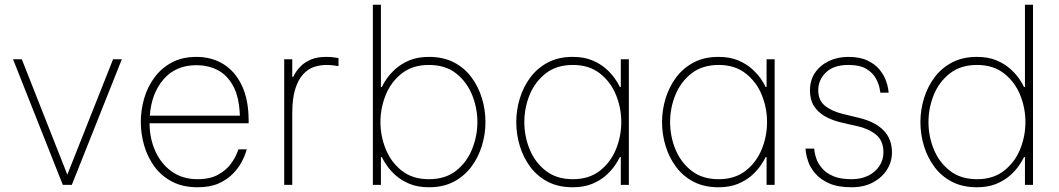

<svg xmlns="http://www.w3.org/2000/svg" viewBox="-20 -780 4468 810"><path d="M283 0H245L35 -530H72L270 -28H258L457 -530H494Z M813 10Q751 10 705.5 -14Q660 -38 631 -78Q602 -118 588 -167Q574 -216 574 -265Q574 -315 588 -364Q602 -413 631.5 -453Q661 -493 705 -516.5Q749 -540 809 -540Q873 -540 922.5 -509.5Q972 -479 1000.5 -419Q1029 -359 1029 -270V-260H611Q611 -197 635 -143Q659 -89 704.5 -56.5Q750 -24 813 -24Q866 -24 900 -43Q934 -62 952.5 -87Q971 -112 978.5 -131Q986 -150 986 -150H1021Q1021 -150 1016 -134Q1011 -118 998 -94Q985 -70 961.5 -46Q938 -22 902 -6Q866 10 813 10ZM612 -292H992Q989 -373 962.5 -419.5Q936 -466 896 -485.5Q856 -505 809 -505Q722 -505 670.5 -446Q619 -387 612 -292Z M1213 0H1179V-530H1213V-456H1217Q1228 -479 1246 -498Q1264 -517 1291 -528.5Q1318 -540 1355 -540Q1376 -540 1392 -537.5Q1408 -535 1408 -535V-501Q1408 -501 1391.5 -503.5Q1375 -506 1356 -506Q1331 -506 1306 -498Q1281 -490 1260 -468Q1239 -446 1226 -406Q1213 -366 1213 -302Z M1790 10Q1742 10 1707.5 -4.5Q1673 -19 1649.5 -40Q1626 -61 1611.5 -82.5Q1597 -104 1591 -117H1587V0H1553V-760H1587V-413H1591Q1597 -427 1611.5 -448Q1626 -469 1649.5 -490Q1673 -511 1707.5 -525.5Q1742 -540 1790 -540Q1850 -540 1894.5 -517Q1939 -494 1968.5 -454.5Q1998 -415 2013 -366Q2028 -317 2028 -265Q2028 -214 2013 -165Q1998 -116 1968.5 -76.5Q1939 -37 1894.5 -13.5Q1850 10 1790 10ZM1789 -24Q1859 -24 1904 -59.5Q1949 -95 1971.5 -150.5Q1994 -206 1994 -265Q1994 -325 1971.5 -380Q1949 -435 1904 -470.5Q1859 -506 1789 -506Q1721 -506 1675.5 -470.5Q1630 -435 1607.5 -380Q1585 -325 1585 -265Q1585 -206 1607.5 -150.5Q1630 -95 1675.5 -59.5Q1721 -24 1789 -24Z M2396 -540Q2444 -540 2478.5 -525.5Q2513 -511 2536.5 -490Q2560 -469 2574.5 -448Q2589 -427 2595 -413H2599V-530H2633V0H2599V-117H2595Q2589 -104 2574.5 -82.5Q2560 -61 2536.5 -40Q2513 -19 2478.5 -4.5Q2444 10 2396 10Q2336 10 2291.5 -13Q2247 -36 2217.5 -75.5Q2188 -115 2173 -164Q2158 -213 2158 -265Q2158 -316 2173 -365Q2188 -414 2217.5 -453.5Q2247 -493 2291.5 -516.5Q2336 -540 2396 -540ZM2397 -506Q2328 -506 2282.5 -470.5Q2237 -435 2214.5 -380Q2192 -325 2192 -265Q2192 -205 2214.5 -150Q2237 -95 2282.5 -59.5Q2328 -24 2397 -24Q2465 -24 2510.5 -59.5Q2556 -95 2578.5 -150Q2601 -205 2601 -265Q2601 -325 2578.5 -380Q2556 -435 2510.5 -470.5Q2465 -506 2397 -506Z M3011 -540Q3059 -540 3093.5 -525.5Q3128 -511 3151.5 -490Q3175 -469 3189.5 -448Q3204 -427 3210 -413H3214V-530H3248V0H3214V-117H3210Q3204 -104 3189.5 -82.5Q3175 -61 3151.5 -40Q3128 -19 3093.5 -4.5Q3059 10 3011 10Q2951 10 2906.5 -13Q2862 -36 2832.5 -75.5Q2803 -115 2788 -164Q2773 -213 2773 -265Q2773 -316 2788 -365Q2803 -414 2832.5 -453.5Q2862 -493 2906.5 -516.5Q2951 -540 3011 -540ZM3012 -506Q2943 -506 2897.5 -470.5Q2852 -435 2829.5 -380Q2807 -325 2807 -265Q2807 -205 2829.5 -150Q2852 -95 2897.5 -59.5Q2943 -24 3012 -24Q3080 -24 3125.5 -59.5Q3171 -95 3193.5 -150Q3216 -205 3216 -265Q3216 -325 3193.5 -380Q3171 -435 3125.5 -470.5Q3080 -506 3012 -506Z M3573 10Q3515 10 3478 -6.5Q3441 -23 3420 -47.5Q3399 -72 3390.5 -96Q3382 -120 3380 -136.5Q3378 -153 3378 -153H3415Q3415 -153 3416.5 -140Q3418 -127 3425 -108Q3432 -89 3448.5 -69.5Q3465 -50 3495 -37Q3525 -24 3573 -24Q3612 -24 3642 -38.5Q3672 -53 3689.5 -79Q3707 -105 3707 -137Q3707 -187 3675 -212.5Q3643 -238 3596 -248L3530 -263Q3491 -272 3461 -289Q3431 -306 3414 -332.5Q3397 -359 3397 -398Q3397 -441 3418 -472.5Q3439 -504 3476 -522Q3513 -540 3559 -540Q3608 -540 3640 -524.5Q3672 -509 3690 -487Q3708 -465 3716.5 -442.5Q3725 -420 3727 -404.5Q3729 -389 3729 -389H3694Q3694 -389 3691 -406.5Q3688 -424 3676 -447.5Q3664 -471 3636.5 -488.5Q3609 -506 3559 -506Q3497 -506 3464.5 -474.5Q3432 -443 3432 -399Q3432 -357 3460 -334Q3488 -311 3537 -299L3603 -283Q3671 -267 3707 -230.5Q3743 -194 3743 -137Q3743 -97 3721.5 -63.5Q3700 -30 3662 -10Q3624 10 3573 10Z M4101 10Q4041 10 3996.5 -13Q3952 -36 3922.5 -75.5Q3893 -115 3878 -164Q3863 -213 3863 -265Q3863 -316 3878 -365Q3893 -414 3922.5 -453.5Q3952 -493 3996.5 -516.5Q4041 -540 4101 -540Q4149 -540 4183.5 -525.5Q4218 -511 4241.5 -490Q4265 -469 4279.5 -448Q4294 -427 4300 -413H4304V-760H4338V0H4304V-117H4300Q4294 -104 4279.5 -82.5Q4265 -61 4241.5 -40Q4218 -19 4183.5 -4.5Q4149 10 4101 10ZM4102 -24Q4170 -24 4215.5 -59.5Q4261 -95 4283.5 -150Q4306 -205 4306 -265Q4306 -325 4283.5 -380Q4261 -435 4215.5 -470.5Q4170 -506 4102 -506Q4033 -506 3987.5 -470.5Q3942 -435 3919.5 -380Q3897 -325 3897 -265Q3897 -205 3919.5 -150Q3942 -95 3987.5 -59.5Q4033 -24 4102 -24Z"/></svg>

Font: Be Vietnam Pro Variable Thin
Style: Regular
Weight: 100
Designer: Lam Bao, Tony Le, Vietanh Nguyen
Foundry: Yellow Type Foundry
Version: Version 1.002